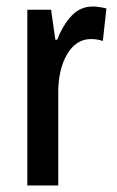

<svg xmlns="http://www.w3.org/2000/svg" viewBox="-20 -570 359 590"><path d="M265 -550Q274 -550 284.5 -548.5Q295 -547 307 -544L296 -444Q288 -447 278.5 -448.5Q269 -450 260 -450Q213 -450 185.5 -402Q158 -354 159 -280V0H64V-540H137L150 -448H156Q173 -493 200 -521.5Q227 -550 265 -550Z"/></svg>

Font: Noto Sans Gujarati UI ExtraCondensed Medium
Style: Regular
Weight: 500
Width: 2
Designer: Jelle Bosma - Monotype Design Team, Universal Thirst
Foundry: Monotype Imaging Inc.
Version: Version 2.106; ttfautohint (v1.8.4.7-5d5b)